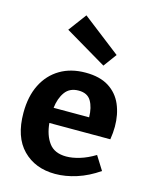

<svg xmlns="http://www.w3.org/2000/svg" viewBox="-125 -920 801 1013"><g transform="rotate(15 275.0 -413.5)"><path d="M275 12Q166 12 98.5 -56.5Q31 -125 31 -257Q31 -347 63.5 -411.5Q96 -476 155 -511Q214 -546 294 -546Q372 -546 421 -515Q470 -484 493 -430.5Q516 -377 516 -310Q516 -277 510 -240H177Q183 -174 213.5 -133Q244 -92 308 -92Q341 -92 381 -104Q421 -116 464 -142L511 -67Q453 -27 392.5 -7.5Q332 12 275 12ZM283 -445Q234 -445 209 -410.5Q184 -376 178 -323H372Q371 -377 351 -411Q331 -445 283 -445ZM219 -839 427 -678 374 -606 146 -741Z"/></g></svg>

Font: Bitter
Style: Bold
Weight: 700
Designer: Sol Matas, and Bitter project Authors
Foundry: Sol Matas
Version: Version 2.001